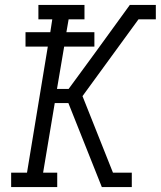

<svg xmlns="http://www.w3.org/2000/svg" viewBox="-20 -755 649 775"><path d="M25 0V-58H89L173 -567H83V-625H183L191 -677H135V-735H321V-677H257L248 -625H361V-567H239L210 -396H257L361 -538L504 -735H609V-677H539L313 -367L436 -58H512V0H391L256 -339H201L154 -58H211V0Z"/></svg>

Font: Iosevka Slab Light Extended
Style: Italic
Weight: 300
Width: 7
Italic angle: -9°
Monospace: yes
Designer: Belleve Invis
Foundry: Belleve Invis
Version: Version 11.1.0; ttfautohint (v1.8.3)